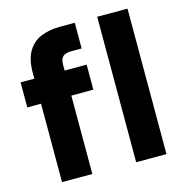

<svg xmlns="http://www.w3.org/2000/svg" viewBox="-106 -819 884 918"><g transform="rotate(-15 336.0 -360.0)"><path d="M89 0V-540Q89 -606 112 -645.5Q135 -685 176 -702.5Q217 -720 272 -720H345V-593H296Q265 -593 252 -581Q239 -569 239 -540V0ZM21 -388V-512H348V-388ZM456 0V-720H606V0Z"/></g></svg>

Font: DM Sans 12pt Black
Style: Regular
Weight: 900
Version: Version 4.004;gftools[0.9.30]